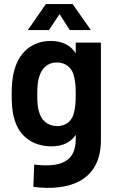

<svg xmlns="http://www.w3.org/2000/svg" viewBox="-20 -720 570 938"><path d="M231 -5C289 -5 326 -26 350 -61V-39C350 69 276 100 147 84L143 193C316 215 473 166 473 -36V-512H350V-460C325 -498 285 -520 228 -520C137 -520 74 -464 51 -380C40 -346 37 -301 37 -259C37 -219 39 -175 49 -143C74 -44 153 -5 231 -5ZM116 -573H219L271 -651L321 -573H424L335 -700H204ZM162 -258C162 -296 164 -324 172 -346C183 -385 212 -415 258 -415C303 -415 335 -385 342 -345C347 -324 350 -304 350 -259C350 -213 347 -193 342 -173C335 -134 307 -104 259 -104C212 -104 181 -134 171 -173C164 -191 162 -220 162 -258Z"/></svg>

Font: Vanilla Cream
Style: Bold
Weight: 700
Designer: Jeremy Tribby, Jinavaṁso
Foundry: Tribby Type
Version: Version 1.422;Glyphs 3.1.2 (3151)